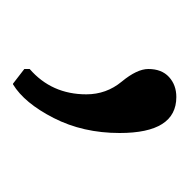

<svg xmlns="http://www.w3.org/2000/svg" viewBox="-18 -120 285 288"><g transform="rotate(90 124.0 23.5)"><path d="M126 -99Q180 -99 180 -14Q180 41 157.5 85Q135 129 107 146H106L84 129V121Q122 88 122 36Q122 6 103 -17Q84 -40 84 -57Q84 -77 96 -88Q108 -99 126 -99Z"/></g></svg>

Font: Aikya
Style: Regular
Weight: 400
Designer: Neelakash Kshetrimayum (Latin subset based on Merriweather by Eben Sorkin)
Foundry: Brand New Type
Version: Version 1.00 b005